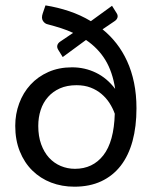

<svg xmlns="http://www.w3.org/2000/svg" viewBox="-20 -687 565 713"><path d="M196.3 -502Q190.9 -510.7 192.9 -518.6Q194.8 -526.4 203.1 -532.2L251.5 -564.9Q230.5 -574.7 207 -582.3Q183.6 -589.8 157.2 -596.7Q146 -599.1 139.4 -609.6Q132.8 -620.1 138.7 -637.2L148.9 -667Q194.3 -659.7 236.8 -645.5Q279.3 -631.3 317.4 -608.4L396 -665.5L413.1 -638.2Q418.5 -629.9 416.3 -622.1Q414.1 -614.3 406.2 -608.9L360.8 -578.1Q389.2 -555.2 412.4 -525.6Q435.5 -496.1 452.1 -459.7Q468.8 -423.3 477.8 -379.6Q486.8 -335.9 486.8 -284.7Q486.8 -217.3 472.2 -163.3Q457.5 -109.4 428.5 -71.8Q399.4 -34.2 356.2 -13.9Q313 6.3 256.3 6.3Q210 6.3 169.9 -9Q129.9 -24.4 100.1 -53.7Q70.3 -83 53.5 -125Q36.6 -167 36.6 -219.7Q36.6 -263.7 51.3 -303.2Q65.9 -342.8 93.3 -372.6Q120.6 -402.3 159.7 -419.7Q198.7 -437 247.6 -437Q294.9 -437 336.2 -417Q377.4 -397 407.7 -356.9Q397.9 -420.4 371.1 -464.4Q344.2 -508.3 299.3 -538.6L212.9 -475.1ZM258.3 -60.1Q324.7 -60.1 364 -110.6Q403.3 -161.1 406.2 -264.6Q398.9 -285.2 386.7 -304.2Q374.5 -323.2 356.9 -338.1Q339.4 -353 316.4 -361.8Q293.5 -370.6 264.2 -370.6Q229 -370.6 202.6 -358.9Q176.3 -347.2 158.2 -326.7Q140.1 -306.2 131.1 -278.6Q122.1 -251 122.1 -219.2Q122.1 -181.2 132.8 -151.4Q143.6 -121.6 162.1 -101.3Q180.7 -81.1 205.6 -70.6Q230.5 -60.1 258.3 -60.1Z"/></svg>

Font: Carlito
Style: Regular
Weight: 400
Designer: Lukasz Dziedzic
Foundry: tyPoland Lukasz Dziedzic
Version: Version 1.103; Beta1; all basic design good, some composites